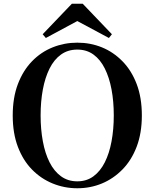

<svg xmlns="http://www.w3.org/2000/svg" viewBox="-20 -987 825 1026"><path d="M422 -967 578 -804 562 -784 353 -896H433L225 -784L208 -804L364 -967ZM393 19Q324 19 261.5 -6.5Q199 -32 151 -81Q103 -130 75.5 -202.5Q48 -275 48 -370Q48 -465 75.5 -537.5Q103 -610 151 -659.5Q199 -709 261.5 -734Q324 -759 393 -759Q463 -759 524.5 -734Q586 -709 634.5 -659.5Q683 -610 710.5 -537.5Q738 -465 738 -370Q738 -276 710.5 -203.5Q683 -131 634.5 -81.5Q586 -32 524.5 -6.5Q463 19 393 19ZM393 -18Q443 -18 479.5 -45Q516 -72 540 -119.5Q564 -167 576 -231.5Q588 -296 588 -370Q588 -445 576 -509Q564 -573 540 -621Q516 -669 479.5 -695.5Q443 -722 393 -722Q343 -722 306 -695.5Q269 -669 245 -621Q221 -573 209 -509Q197 -445 197 -370Q197 -296 209 -231.5Q221 -167 245 -119.5Q269 -72 306 -45Q343 -18 393 -18Z"/></svg>

Font: Noto Serif JP ExtraLight
Style: Bold
Weight: 700
Version: Version 2.003-H1;hotconv 1.1.1;makeotfexe 2.6.0